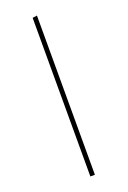

<svg xmlns="http://www.w3.org/2000/svg" viewBox="-143 -785 554 834"><g transform="rotate(-20 133.5 -368.0)"><path d="M144 -736V0H123V-733Z"/></g></svg>

Font: FiraGO Thin
Style: Regular
Weight: 100
Designer: bBox Type
Foundry: bBox Type GmbH
Version: Version 1.001;PS 001.001;hotconv 1.0.88;makeotf.lib2.5.64775